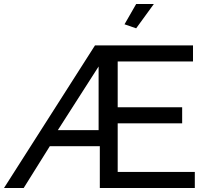

<svg xmlns="http://www.w3.org/2000/svg" viewBox="-45 -936 1026 956"><path d="M428 -710H916V-630H541V-402H862V-322H541V-80H925V0H452V-208H203L73 0H-25ZM446 -288V-605L243 -288ZM633 -795 575 -815 633 -916H721Z"/></svg>

Font: YasnoRaleway Medium
Style: Regular
Weight: 500
Designer: Matt McInerney, Pablo Impallari, Rodrigo Fuenzalida
Foundry: Matt McInerney, Pablo Impallari, Rodrigo Fuenzalida
Version: Version 4.026